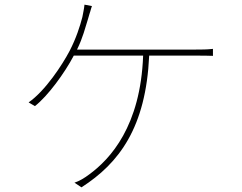

<svg xmlns="http://www.w3.org/2000/svg" viewBox="-20 -786 1040 825"><path d="M621 -547H825C847 -547 873 -547 895 -546V-576C871 -573 844 -573 821 -573H311C337 -626 346 -667 358 -704C361 -713 363 -720 365 -728L368 -737C370 -744 372 -752 375 -760L343 -766C341 -745 337 -731 334 -713C324 -674 307 -621 279 -567C248 -508 175 -396 103 -346L130 -330C186 -374 257 -471 297 -547H595C584 -244 454 -103 364 -37C343 -21 321 -8 300 -1L330 19C492 -85 607 -238 621 -547Z"/></svg>

Font: Glow Sans SC Normal Thin
Style: Regular
Weight: 100
Designer: Ryoko NISHIZUKA (kana, bopomofo & ideographs); Paul D. Hunt (Latin, Greek & Cyrillic); Sandoll Communications, Soo-young
Version: Version 0.93